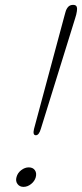

<svg xmlns="http://www.w3.org/2000/svg" viewBox="-20 -742 328 768"><path d="M272.5 -722.5Q284 -722.5 286.8 -715Q289.5 -707.5 287.5 -697Q286 -685 280.5 -668.5L143.5 -227Q136 -201 123.5 -201Q110 -201 116 -226L235 -668.5Q236.5 -675 238.8 -682.5Q241 -690 242 -694Q245 -705.5 252.2 -714Q259.5 -722.5 272.5 -722.5ZM74 5.5Q58.5 5.5 50 -6Q41.5 -17.5 46 -33.5Q50.5 -50.5 65 -61.5Q79.5 -72.5 95 -72.5Q111.5 -72.5 119.5 -61.2Q127.5 -50 123 -33Q118.5 -17 104.2 -5.8Q90 5.5 74 5.5Z"/></svg>

Font: Fraunces 72pt S100 Thin
Style: Italic
Weight: 100
Italic angle: -16°
Version: Version 1.000; ttfautohint (v1.8.3)